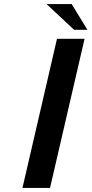

<svg xmlns="http://www.w3.org/2000/svg" viewBox="-20 -920 448 940"><path d="M90 0 259 -730H394L225 0ZM331 -900 408 -774H343L208 -900Z"/></svg>

Font: Miedinger
Style: Bold-Italic
Weight: 700
Italic angle: -13°
Version: Version 001.000